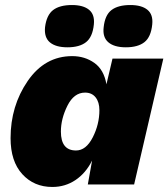

<svg xmlns="http://www.w3.org/2000/svg" viewBox="-20 -733 669 763"><path d="M248 -545Q202 -545 178.5 -564.5Q155 -584 159 -625Q165 -673 191 -693Q217 -713 266 -713Q311 -713 334 -694Q357 -675 353 -636Q348 -586 322 -565.5Q296 -545 248 -545ZM480 -545Q434 -545 410.5 -565Q387 -585 392 -625Q397 -673 423 -693Q449 -713 498 -713Q543 -713 566 -694Q589 -675 585 -636Q580 -586 554 -565.5Q528 -545 480 -545ZM188 10Q115 10 68.5 -41Q22 -92 22 -184Q22 -312 90 -411Q158 -510 267 -510Q317 -510 355 -483Q393 -456 403 -398L427 -500H629L513 0H329L346 -95Q321 -45 280 -17.5Q239 10 188 10ZM282 -135Q322 -135 348.5 -187Q375 -239 375 -295Q375 -327 360 -346Q345 -365 318 -365Q274 -365 248 -313Q222 -261 222 -210Q222 -135 282 -135Z"/></svg>

Font: Elaine Sans ExtraBold
Style: Italic
Weight: 800
Italic angle: -13°
Designer: Wei Huang
Foundry: Wei Huang
Version: Version 2.001;December 24, 2019;FontCreator 12.0.0.2547 64-b